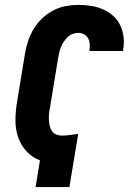

<svg xmlns="http://www.w3.org/2000/svg" viewBox="-20 -763 540 783"><path d="M125 0 143 -109Q111 -121 88 -146Q65 -171 54 -203.5Q43 -236 43 -271.5Q43 -307 49 -344L82 -545Q86 -570 94.5 -595.5Q103 -621 117 -644.5Q131 -668 151.5 -687.5Q172 -707 196.5 -720Q221 -733 247.5 -738Q274 -743 299 -743Q326 -743 351.5 -739Q377 -735 400 -725Q423 -715 441.5 -698.5Q460 -682 470.5 -659.5Q481 -637 484 -611Q487 -585 482 -559V-555H345V-557Q347 -570 346 -583Q345 -596 339.5 -606.5Q334 -617 323 -623Q312 -629 299 -629Q288 -629 276 -624.5Q264 -620 255.5 -611.5Q247 -603 240 -592.5Q233 -582 228.5 -571Q224 -560 221.5 -548.5Q219 -537 217 -526L184 -325Q181 -312 180 -299.5Q179 -287 179.5 -274.5Q180 -262 182.5 -250.5Q185 -239 191.5 -229Q198 -219 209 -214.5Q220 -210 232 -210Q249 -210 265.5 -212.5Q282 -215 299 -217L263 0Z"/></svg>

Font: Iosevka Curly Heavy
Style: Italic
Weight: 900
Italic angle: -9°
Monospace: yes
Designer: Belleve Invis
Foundry: Belleve Invis
Version: Version 22.1.2; ttfautohint (v1.8.4)